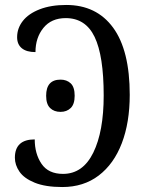

<svg xmlns="http://www.w3.org/2000/svg" viewBox="-20 -744 593 774"><path d="M40 -108Q40 -182 120 -182Q120 -124 147.5 -83.5Q175 -43 234 -43Q314 -43 356 -128.5Q398 -214 398 -359Q398 -519 361.5 -595Q325 -671 245 -671Q187 -671 155 -631.5Q123 -592 123 -534Q87 -534 68 -549.5Q49 -565 49 -594Q49 -630 72 -659.5Q95 -689 140 -706.5Q185 -724 247 -724Q369 -724 436 -632.5Q503 -541 503 -362Q503 -250 471 -166.5Q439 -83 378 -36.5Q317 10 231 10Q163 10 120 -7.5Q77 -25 58.5 -52Q40 -79 40 -108ZM166 -358Q166 -423 224 -423Q249 -423 265 -408Q281 -393 281 -358Q281 -324 265 -308.5Q249 -293 224 -293Q198 -293 182 -308.5Q166 -324 166 -358Z"/></svg>

Font: Noto Serif Narrow
Style: Regular
Weight: 400
Width: 4
Designer: Monotype Design Team
Foundry: Monotype Imaging Inc.
Version: Version 1.001